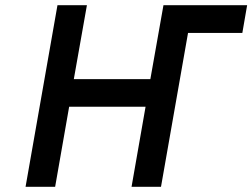

<svg xmlns="http://www.w3.org/2000/svg" viewBox="-20 -720 972 740"><path d="M648 -593 666.5 -700H932.5L914 -593ZM78.5 0 201.5 -700H315L264.5 -415H559.5L610 -700H723.5L600.5 0H487L541 -308.5H246.5L192.5 0Z"/></svg>

Font: Overpass SemiBold
Style: Italic
Weight: 600
Italic angle: -10°
Designer: Delve Withrington, Dave Bailey, Thomas Jockin
Foundry: Delve Fonts LLC
Version: Version 4.000